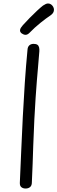

<svg xmlns="http://www.w3.org/2000/svg" viewBox="-20 -1073 330 1103"><path d="M138 -787Q139 -804 148.5 -812.5Q158 -821 173 -821Q187 -821 194.5 -816Q202 -811 204.5 -801Q207 -791 206 -778Q204 -746 198 -682Q192 -618 184.5 -510Q177 -402 171 -236Q170 -183 167.5 -131.5Q165 -80 163 -25Q163 -7 153 1.5Q143 10 127 10Q112 10 102.5 2Q93 -6 94 -24Q98 -113 102 -208.5Q106 -304 111 -402Q116 -500 122.5 -597Q129 -694 138 -787ZM127 -873Q116 -873 105.5 -880.5Q95 -888 95 -898Q95 -906 100 -913.5Q105 -921 111 -928Q129 -948 150.5 -970Q172 -992 193 -1011.5Q214 -1031 227 -1041Q236 -1047 243 -1050Q250 -1053 256 -1053Q266 -1053 273.5 -1047.5Q281 -1042 285.5 -1034Q290 -1026 290 -1017Q290 -999 272 -986Q245 -968 212 -941.5Q179 -915 149 -884Q138 -873 127 -873Z"/></svg>

Font: Playpen Sans Light
Style: Regular
Weight: 300
Designer: Laura Meseguer, Veronika Burian, José Scaglione
Foundry: TypeTogether
Version: Version 1.001